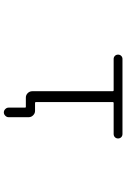

<svg xmlns="http://www.w3.org/2000/svg" viewBox="158 -744 683 1040"><g transform="rotate(90 500.0 -223.5)"><path d="M580.1 -71.3Q593.8 -71.3 604 -61Q614.3 -50.8 614.3 -37.1V72.3Q614.3 82 606.4 89.8Q598.6 97.7 588.4 97.7Q578.1 97.7 570.3 89.8Q562.5 82 562.5 72.3V-17.6Q562.5 -21.5 558.6 -21.5H527.3H507.8Q494.1 -21.5 483.9 -31.7Q473.6 -42 473.6 -56.6V-492.2Q473.6 -497.1 468.8 -497.1H298.8Q289.1 -497.1 282.2 -503.9Q275.4 -510.7 275.4 -521Q275.4 -531.2 282.2 -538.1Q289.1 -544.9 298.8 -544.9H705.1Q715.8 -544.9 722.7 -538.1Q729.5 -531.2 729.5 -521Q729.5 -510.7 722.7 -503.9Q715.8 -497.1 705.1 -497.1H537.1Q532.2 -497.1 532.2 -492.2V-76.2Q532.2 -71.3 537.1 -71.3Z"/></g></svg>

Font: Gen Jyuu Gothic L Monospace Light
Style: Regular
Weight: 300
Designer: [Source Han Sans]
Ryoko NISHIZUKA  (kana & ideographs); Paul D. Hunt (Latin, Greek & Cyrillic); Wenlong ZHANG  (bopomofo
Version: Version 1.002.20150607